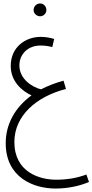

<svg xmlns="http://www.w3.org/2000/svg" viewBox="-20 -702 534 1109"><path d="M212 -608C232 -608 248 -625 248 -644C248 -665 232 -682 212 -682C191 -682 174 -665 174 -644C174 -625 191 -608 212 -608ZM301 387C374 387 444 371 494 349L479 306C423 327 366 336 304 336C209 336 63 293 63 118C63 -34 191 -145 361 -188L347 -236C299 -223 256 -206 217 -186C168 -198 92 -244 92 -324C92 -389 141 -439 214 -439C241 -439 264 -435 282 -430L293 -477C269 -484 244 -489 215 -489C127 -489 42 -430 42 -321C42 -232 106 -177 162 -151C67 -82 13 15 13 125C13 323 173 387 301 387Z"/></svg>

Font: Noto Sans Arabic Cond Light
Style: Regular
Weight: 300
Width: 3
Designer: Monotype Design Team, Nadine Chahine, Nizar Qandah and Khaled Hosny
Foundry: Monotype Imaging Inc.
Version: Version 2.012